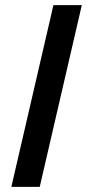

<svg xmlns="http://www.w3.org/2000/svg" viewBox="-20 -724 337 744"><path d="M297 -704 134 0H24L187 -704Z"/></svg>

Font: Prodigy Sans Medium
Style: Italic
Weight: 500
Italic angle: -13°
Designer: Wei Huang
Foundry: Wei Huang
Version: Version 1.003; ttfautohint (v1.8.3)